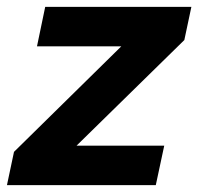

<svg xmlns="http://www.w3.org/2000/svg" viewBox="-49 -541 579 561"><path d="M-28.7 0 -8.1 -97.3 305.5 -405.7H59.1L83.1 -521H510.2L489.6 -424L174.7 -115.4H430.9L406.2 0Z"/></svg>

Font: Red Hat Display
Style: Italic
Weight: 300
Italic angle: -12°
Designer: Pentagram, MCKL
Foundry: Pentagram, MCKL
Version: Version 1.023